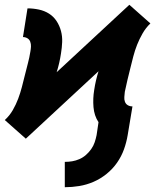

<svg xmlns="http://www.w3.org/2000/svg" viewBox="-37 -565 657 803"><path d="M234 218V112Q250 112 265 109.5Q280 107 295 100.5Q310 94 322.5 83Q335 72 344.5 58.5Q354 45 359 30Q364 15 367 0L375 -54Q357 -81 354 -117Q351 -153 357 -189Q360 -209 364.5 -228.5Q369 -248 375 -267L71 15L27 -24L-17 -63Q3 -81 16.5 -104.5Q30 -128 39 -152Q48 -176 54.5 -201Q61 -226 67 -250.5Q73 -275 79.5 -299.5Q86 -324 90 -349Q92 -360 92.5 -370.5Q93 -381 89.5 -390.5Q86 -400 77.5 -405Q69 -410 59 -410L78 -530Q102 -530 125.5 -525Q149 -520 168 -508Q187 -496 199.5 -477Q212 -458 218 -435.5Q224 -413 223 -389Q222 -365 218 -341Q215 -321 210.5 -301.5Q206 -282 200 -263L504 -545L548 -506L592 -467Q573 -449 559.5 -425.5Q546 -402 536.5 -378Q527 -354 520.5 -329Q514 -304 508 -279.5Q502 -255 496 -230.5Q490 -206 485 -181Q484 -170 483 -159.5Q482 -149 485.5 -139.5Q489 -130 497.5 -125Q506 -120 517 -120L497 0Q492 30 481.5 59.5Q471 89 452.5 115.5Q434 142 408.5 162.5Q383 183 354 195.5Q325 208 294.5 213Q264 218 234 218Z"/></svg>

Font: Iosevka Slab HvExObl
Style: Regular
Weight: 900
Width: 7
Italic angle: -9°
Monospace: yes
Designer: Belleve Invis
Foundry: Belleve Invis
Version: Version 11.1.1; ttfautohint (v1.8.3)